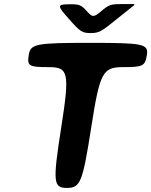

<svg xmlns="http://www.w3.org/2000/svg" viewBox="-20 -921 741 941"><path d="M700 -652C708 -706 682 -711 420 -711C157 -711 129 -706 121 -652C112 -597 122 -592 219 -592C316 -592 322 -565 280 -296C238 -27 241 0 308 0C374 0 385 -27 427 -296C469 -565 483 -592 582 -592C681 -592 691 -597 700 -652ZM405 -867C377 -898 368 -901 314 -900C260 -899 260 -893 317 -829C373 -765 383 -759 424 -759C464 -759 476 -765 553 -828L638 -896V-901H578C523 -901 514 -898 477 -867C439 -835 433 -835 405 -867Z"/></svg>

Font: Asimov Print
Style: AIt
Weight: 500
Designer: Google
Version: Version 2.000980: 2014